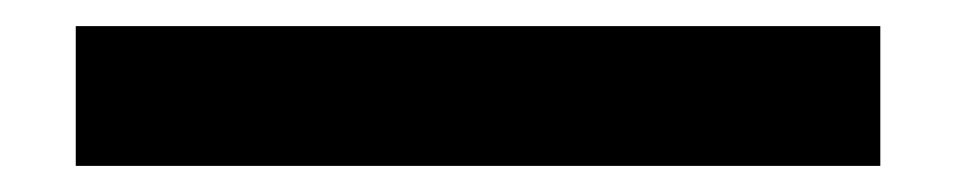

<svg xmlns="http://www.w3.org/2000/svg" viewBox="-20 100 734 147"><path d="M38 120V227H654V120Z"/></svg>

Font: Charger Eco
Style: Regular
Weight: 1000
Designer: Jasper
Foundry: Cannot Into Space Fonts
Version: Version 1.1